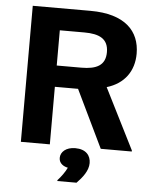

<svg xmlns="http://www.w3.org/2000/svg" viewBox="-56 -697 721 914"><g transform="rotate(5 304.0 -239.5)"><path d="M63.3 0H201.7V-275H312.5L445 0H593.3V-5L447.5 -295C531.7 -320 575.8 -383.3 575.8 -465.8C575.8 -573.3 505 -650 339.2 -650H63.3ZM201.7 -376.7V-545H319.2C390 -545 434.2 -525 434.2 -460.8C434.2 -397.5 391.7 -376.7 319.2 -376.7ZM252.5 170.8H344.2C371.7 142.5 398.3 109.2 398.3 72.5C398.3 36.7 375.8 7.5 324.2 7.5C280 7.5 254.2 31.7 254.2 60C254.2 87.5 278.3 100 296.7 103.3C288.3 122.5 268.3 150 252.5 166.7Z"/></g></svg>

Font: Familjen Grotesk GF
Style: Bold
Weight: 700
Designer: Anders Wikstroem, Jonas Baeckman, Matilda Gysing, Kristian Moeller
Foundry: Familjen STHLM AB
Version: Version 2.000; Beta; Release 4; Build 6